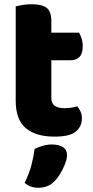

<svg xmlns="http://www.w3.org/2000/svg" viewBox="-20 -629 437 905"><path d="M237 15Q149 15 101.5 -25Q54 -65 54 -155V-599Q65 -602 85.5 -605.5Q106 -609 129 -609Q178 -609 200 -592Q222 -575 222 -529V-475H353Q359 -464 364.5 -447.5Q370 -431 370 -411Q370 -376 354.5 -360.5Q339 -345 313 -345H222V-167Q222 -141 238.5 -130Q255 -119 285 -119Q300 -119 316 -121.5Q332 -124 344 -128Q353 -117 359.5 -103.5Q366 -90 366 -71Q366 -33 337.5 -9Q309 15 237 15ZM239 223Q222 241 202.5 248.5Q183 256 160 256Q122 256 96 233Q117 191 127.5 151.5Q138 112 143 73Q159 65 180.5 58.5Q202 52 224 52Q256 52 276 64Q296 76 296 104Q296 116 290.5 132.5Q285 149 277 165.5Q269 182 259 197.5Q249 213 239 223Z"/></svg>

Font: Baloo Chettan 2 ExtraBold
Style: Regular
Weight: 800
Designer: Maithili Shingre, Unnati Kotecha and Ek Type
Foundry: Ek Type
Version: Version 1.640;hotconv 1.0.111;makeotfexe 2.5.65597; ttfautoh